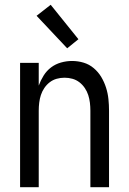

<svg xmlns="http://www.w3.org/2000/svg" viewBox="-20 -783 540 803"><path d="M64 0V-520H142V-425Q150 -447 162.5 -467Q175 -487 193.5 -501Q212 -515 235 -521.5Q258 -528 281 -528Q306 -528 329.5 -521Q353 -514 372 -498Q391 -482 403.5 -461Q416 -440 423.5 -416.5Q431 -393 433.5 -368.5Q436 -344 436 -320V0H358V-320Q358 -337 356 -353.5Q354 -370 349 -385.5Q344 -401 334.5 -415Q325 -429 312 -439Q299 -449 283 -453.5Q267 -458 250 -458Q233 -458 217 -453.5Q201 -449 188 -439Q175 -429 165.5 -415Q156 -401 151 -385.5Q146 -370 144 -353.5Q142 -337 142 -320V0ZM261 -581 133 -717 192 -763 308 -619Z"/></svg>

Font: Iosevka Fixed
Style: Regular
Weight: 400
Monospace: yes
Designer: Belleve Invis
Foundry: Belleve Invis
Version: Version 33.2.4